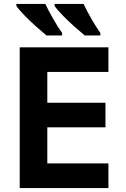

<svg xmlns="http://www.w3.org/2000/svg" viewBox="-20 -954 640 974"><path d="M489 -774V-787Q468 -816 444 -858Q420 -900 404 -934H257V-924Q268 -907 296 -878Q324 -849 356 -820.5Q388 -792 410 -774ZM295 -774V-787Q274 -816 250 -858Q226 -900 210 -934H63V-924Q74 -907 102 -878Q130 -849 162 -820.5Q194 -792 216 -774ZM530 0V-125H220V-308H515V-433H220V-589H530V-714H80V0Z"/></svg>

Font: Noto Sans Mono UI
Style: Bold
Weight: 700
Designer: Monotype Design team
Foundry: Monotype Imaging Inc.
Version: 1.000